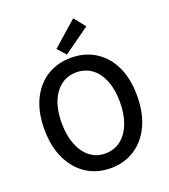

<svg xmlns="http://www.w3.org/2000/svg" viewBox="-174 -1110 1102 1249"><g transform="rotate(-20 377.0 -486.0)"><path d="M377 14Q283 14 210.5 -33Q138 -80 97 -166.5Q56 -253 56 -371Q56 -490 97 -575Q138 -660 210.5 -705Q283 -750 377 -750Q472 -750 544.5 -704.5Q617 -659 657.5 -574.5Q698 -490 698 -371Q698 -253 657.5 -166.5Q617 -80 544.5 -33Q472 14 377 14ZM377 -88Q438 -88 483.5 -123Q529 -158 554 -221.5Q579 -285 579 -371Q579 -457 554 -519.5Q529 -582 483.5 -615.5Q438 -649 377 -649Q286 -649 231 -574.5Q176 -500 176 -371Q176 -285 201 -221.5Q226 -158 271 -123Q316 -88 377 -88ZM360 -778 309 -836 479 -986 542 -908Z"/></g></svg>

Font: Source Han Sans TC Medium
Style: Regular
Weight: 500
Designer: Ryoko NISHIZUKA Ë•øÂ°öÊ∂ºÂ≠ê (kana, bopomofo & ideographs); Paul D. Hunt (Latin, Greek & Cyrillic); Sandoll Communicatio
Foundry: Adobe
Version: Version 2.004;hotconv 1.0.118;makeotfexe 2.5.65603